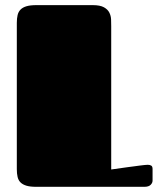

<svg xmlns="http://www.w3.org/2000/svg" viewBox="-20 -721 619 741"><path d="M44.9 -632.8Q44.9 -649.9 47.9 -662.6Q50.8 -675.3 59.1 -683.8Q67.4 -692.4 82 -696.8Q96.7 -701.2 120.1 -701.2H337.9Q366.2 -701.2 381.1 -692.9Q396 -684.6 402.1 -672.1Q408.2 -659.7 408.7 -645.8Q409.2 -631.8 409.2 -620.1V-66.9Q442.9 -71.8 471.7 -75.7Q483.9 -77.1 496.3 -78.9Q508.8 -80.6 519.3 -82Q529.8 -83.5 538.1 -84.2Q546.4 -85 550.3 -85Q558.6 -85 563.7 -81.8Q568.8 -78.6 568.8 -68.8V-23.9Q568.8 -15.1 561.3 -7.6Q553.7 0 537.1 0H119.1Q96.2 0 81.8 -4.4Q67.4 -8.8 59.1 -17.1Q50.8 -25.4 47.9 -38.1Q44.9 -50.8 44.9 -67.9Z"/></svg>

Font: Fascinate Cyrillic
Style: Regular
Weight: 900
Designer: Denis Ignatov
Foundry: Astigmatic (AOETI)
Version: Version 1.00 November 30, 2018, initial release